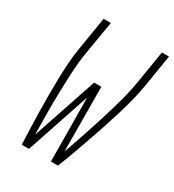

<svg xmlns="http://www.w3.org/2000/svg" viewBox="-178 -838 855 941"><g transform="rotate(30 250.0 -367.5)"><path d="M91 0Q89 -46 87.5 -91.5Q86 -137 85 -182.5Q84 -228 84 -274Q84 -320 85 -366Q86 -412 89 -458.5Q92 -505 100 -551L130 -735H171L140 -551Q130 -492 127 -432Q124 -372 122.5 -312.5Q121 -253 121.5 -193.5Q122 -134 123 -75L246 -441H287L289 -75Q310 -134 330 -193.5Q350 -253 368.5 -312.5Q387 -372 403.5 -431.5Q420 -491 430 -551L460 -735H500L470 -551Q462 -504 450 -458Q438 -412 424 -366Q410 -320 394.5 -274Q379 -228 363 -182.5Q347 -137 330.5 -91Q314 -45 296 0H256L253 -361L132 0Z"/></g></svg>

Font: Iosevka Curly XLtObl
Style: Regular
Weight: 200
Italic angle: -9°
Monospace: yes
Designer: Belleve Invis
Foundry: Belleve Invis
Version: Version 11.1.0; ttfautohint (v1.8.3)